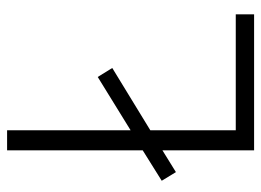

<svg xmlns="http://www.w3.org/2000/svg" viewBox="-120 -634 754 555"><g transform="rotate(-90 257.5 -357.0)"><path d="M100 0V-265L37 -226L12 -267L100 -322V-714H158V-357L312 -452L338 -410L158 -300V-53H493V0Z"/></g></svg>

Font: Noto Sans Myanmar Light
Style: Regular
Weight: 300
Designer: Monotype Design Team
Foundry: Monotype Imaging Inc.
Version: Version 2.107; ttfautohint (v1.8.4.7-5d5b)